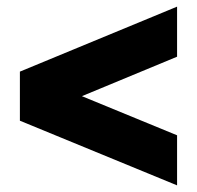

<svg xmlns="http://www.w3.org/2000/svg" viewBox="-20 -559 594 579"><path d="M514 0 40 -195V-343L514 -539V-388L227 -269L514 -151Z"/></svg>

Font: Plus Jakarta Display
Style: Bold
Weight: 700
Designer: Gumpita Rahayu
Foundry: Tokotype Studio
Version: Version 1.000;hotconv 1.0.109;makeotfexe 2.5.65596